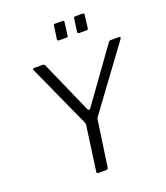

<svg xmlns="http://www.w3.org/2000/svg" viewBox="-168 -1068 1019 1181"><g transform="rotate(-20 341.5 -477.0)"><path d="M675 -742Q681 -742 682.5 -738Q684 -734 680 -728L385 -327Q381 -322 379 -316.5Q377 -311 376 -299L335 -14Q334 -5 330 -2.5Q326 0 316 0H270Q262 0 260.5 -4Q259 -8 260 -14L299 -296Q301 -305 300.5 -309Q300 -313 298 -319L112 -729Q110 -735 111 -738.5Q112 -742 121 -742H173Q182 -742 185.5 -739Q189 -736 191 -729L339 -394Q348 -375 361 -394L605 -733Q610 -739 613 -740.5Q616 -742 625 -742H675ZM391 -941 381 -861Q380 -853 377.5 -851Q375 -849 365 -849H323Q315 -849 312.5 -852.5Q310 -856 311 -862L323 -944Q324 -951 325.5 -952.5Q327 -954 333 -954H382Q388 -954 390.5 -950.5Q393 -947 391 -941ZM523 -941 513 -861Q512 -853 509.5 -851Q507 -849 497 -849H455Q447 -849 444.5 -852.5Q442 -856 443 -862L455 -944Q456 -951 457.5 -952.5Q459 -954 465 -954H514Q519 -954 522 -950.5Q525 -947 523 -941Z"/></g></svg>

Font: Libre Franklin Thin Light
Style: Italic
Weight: 300
Italic angle: -8°
Version: Version 3.000